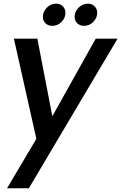

<svg xmlns="http://www.w3.org/2000/svg" viewBox="-20 -760 656 1039"><path d="M176.8 -8.8 55.2 -550.8H182.1L263.2 -130.9L498 -550.8H616.2L136.2 258.8H18.1ZM263.2 -620.1Q240.7 -620.1 226.3 -634Q211.9 -647.9 211.9 -668.9Q211.9 -697.3 233.6 -718.8Q255.4 -740.2 284.2 -740.2Q305.7 -740.2 319.8 -726.1Q334 -711.9 334 -690.9Q334 -662.1 312.5 -641.1Q291 -620.1 263.2 -620.1ZM435.1 -620.1Q412.6 -620.1 398.2 -634Q383.8 -647.9 383.8 -668.9Q383.8 -697.3 405.5 -718.8Q427.2 -740.2 456.1 -740.2Q477.5 -740.2 491.7 -726.1Q505.9 -711.9 505.9 -690.9Q505.9 -662.1 484.4 -641.1Q462.9 -620.1 435.1 -620.1Z"/></svg>

Font: Poppins Medium
Style: Italic
Weight: 500
Italic angle: -10°
Designer: Ninad Kale (Devanagari), Jonny Pinhorn (Latin)
Foundry: Indian Type Foundry
Version: Version 3.200;PS 1.000;hotconv 16.6.54;makeotf.lib2.5.65590